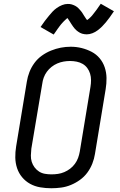

<svg xmlns="http://www.w3.org/2000/svg" viewBox="-20 -995 640 1023"><path d="M253 8Q223 8 194 3Q165 -2 140.5 -15.5Q116 -29 98 -50.5Q80 -72 71 -99Q62 -126 61.5 -155.5Q61 -185 66 -215L123 -560Q127 -586 137 -611.5Q147 -637 163.5 -659.5Q180 -682 203 -698.5Q226 -715 252 -725.5Q278 -736 304 -741Q330 -746 357 -746Q387 -746 415 -739Q443 -732 468 -719Q493 -706 511 -684.5Q529 -663 538 -636Q547 -609 547.5 -579.5Q548 -550 543 -520L486 -175Q482 -149 472 -123.5Q462 -98 445.5 -75.5Q429 -53 406 -36.5Q383 -20 357.5 -9.5Q332 1 305.5 4.5Q279 8 253 8ZM254 -66Q272 -66 289 -68.5Q306 -71 322.5 -78Q339 -85 353.5 -96Q368 -107 379 -122Q390 -137 396 -153.5Q402 -170 405 -187L462 -532Q465 -550 465 -568Q465 -586 460 -602.5Q455 -619 445 -632.5Q435 -646 420.5 -654.5Q406 -663 388.5 -666.5Q371 -670 353 -670Q336 -670 319 -667Q302 -664 285.5 -657Q269 -650 254.5 -638.5Q240 -627 229.5 -612.5Q219 -598 213 -581.5Q207 -565 205 -548L147 -203Q145 -185 144.5 -167Q144 -149 149 -133Q154 -117 164 -103.5Q174 -90 188 -81Q202 -72 219 -69Q236 -66 254 -66ZM266 -811 196 -851Q208 -869 219 -883.5Q230 -898 240 -910Q250 -922 259.5 -932.5Q269 -943 282.5 -952.5Q296 -962 311 -968Q326 -974 341 -974Q347 -974 352 -973.5Q357 -973 362 -971.5Q367 -970 372 -968Q377 -966 381.5 -963.5Q386 -961 390 -958Q394 -955 397 -952Q400 -949 404 -944.5Q408 -940 411.5 -936Q415 -932 417.5 -928Q420 -924 422.5 -920Q425 -916 427.5 -912Q430 -908 433 -903.5Q436 -899 439 -894.5Q442 -890 444 -888Q448 -890 454 -895.5Q460 -901 463.5 -904.5Q467 -908 470.5 -912Q474 -916 478 -921.5Q482 -927 486.5 -932.5Q491 -938 496 -945Q501 -952 506 -959.5Q511 -967 517 -975L587 -935Q575 -917 564.5 -902.5Q554 -888 544 -876Q534 -864 524 -854Q514 -844 501 -834Q488 -824 472.5 -818Q457 -812 442 -812Q436 -812 429.5 -813Q423 -814 417.5 -815.5Q412 -817 406.5 -820Q401 -823 396 -826.5Q391 -830 387 -833.5Q383 -837 378.5 -842Q374 -847 370.5 -852Q367 -857 364 -861.5Q361 -866 358 -870.5Q355 -875 351.5 -881Q348 -887 344.5 -891.5Q341 -896 339 -899Q336 -896 329.5 -890.5Q323 -885 320 -881.5Q317 -878 313 -874Q309 -870 305 -865Q301 -860 296.5 -854Q292 -848 287 -841Q282 -834 277 -826.5Q272 -819 266 -811Z"/></svg>

Font: Iosevka Curly Slab Extended
Style: Italic
Weight: 400
Width: 7
Italic angle: -9°
Monospace: yes
Designer: Belleve Invis
Foundry: Belleve Invis
Version: Version 11.1.0; ttfautohint (v1.8.3)